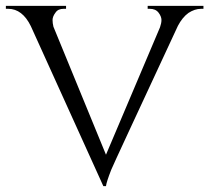

<svg xmlns="http://www.w3.org/2000/svg" viewBox="-25 -620 713 654"><path d="M668 -600C668 -600 478 -600 478 -600C478 -600 478 -590 478 -590C478 -590 485 -590 485 -590C485 -590 485 -590 485 -590C498 -590 508 -586 515 -577C522 -568 525 -559 525 -552C525 -544 523 -536 520 -527C520 -527 336 -93 336 -93C336 -93 157 -529 157 -529C157 -529 157 -529 157 -529C155 -537 154 -545 154 -552C154 -559 157 -568 164 -577C170 -586 179 -590 192 -590C192 -590 200 -590 200 -590C200 -590 200 -600 200 -600C200 -600 -5 -600 -5 -600C-5 -600 -5 -590 -5 -590C-5 -590 3 -590 3 -590C3 -590 3 -590 3 -590C35 -590 61 -570 80 -531C80 -531 327 14 327 14C327 14 336 14 336 14C336 14 336 14 336 14C337 5 343 -14 354 -42C354 -42 354 -42 354 -42C360 -57 436 -220 581 -532C581 -532 581 -532 581 -532C591 -551 603 -566 617 -576C631 -585 645 -590 660 -590C660 -590 668 -590 668 -590C668 -590 668 -600 668 -600Z"/></svg>

Font: Cinzel Utterance
Style: Regular
Weight: 500
Designer: Natanael Gama
Foundry: ""
Version: ""